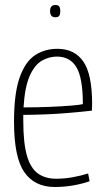

<svg xmlns="http://www.w3.org/2000/svg" viewBox="-20 -737 417 767"><path d="M199 10Q118 10 77 -49.5Q36 -109 36 -251Q36 -364 58.5 -427.5Q81 -491 120 -516.5Q159 -542 209 -542Q278 -542 313 -491Q348 -440 348 -322Q348 -317 347.5 -308Q347 -299 347 -295Q315 -291 243 -285Q171 -279 73 -278Q73 -266 73 -255Q73 -166 87.5 -115.5Q102 -65 131.5 -44Q161 -23 204 -23Q237 -23 270.5 -29Q304 -35 332 -44L338 -13Q310 -3 273.5 3.5Q237 10 199 10ZM74 -308Q127 -308 176.5 -310Q226 -312 262.5 -315Q299 -318 311 -321Q311 -425 285.5 -468Q260 -511 207 -511Q177 -511 148 -495Q119 -479 99 -434.5Q79 -390 74 -308ZM201 -668Q180 -668 180 -693Q180 -717 201 -717Q213 -717 217 -710.5Q221 -704 221 -693Q221 -681 217 -674.5Q213 -668 201 -668Z"/></svg>

Font: Georama SemiCondensed ExtraLight
Style: Regular
Weight: 200
Width: 4
Designer: Jean-Baptiste Levee
Foundry: Production Type
Version: Version 1.000